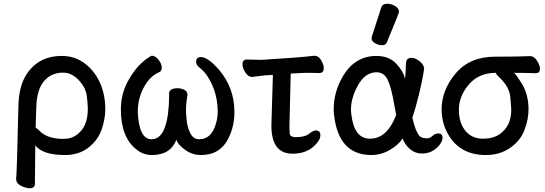

<svg xmlns="http://www.w3.org/2000/svg" viewBox="-20 -796 2903 1023"><path d="M138 207Q118 207 92 194Q66 181 66 157Q70 127 78 -229Q80 -325 112 -384Q175 -498 310 -498Q371 -498 420 -466Q469 -434 500 -380Q541 -308 541 -214Q541 -163 521.5 -106Q502 -49 451 -9.5Q400 30 327 30Q206 30 168 -22L166 184Q166 207 138 207ZM319 -56Q361 -56 392 -80Q448 -122 448 -216Q448 -236 443 -281.5Q438 -327 400.5 -368Q363 -409 316 -409Q253 -409 214 -363Q175 -317 173 -218L170 -116Q173 -116 197 -93Q237 -56 319 -56Z M1051 30Q1004 30 965 1.5Q926 -27 920 -52Q889 30 789 30Q743 30 708 1Q624 -63 624 -213Q624 -303 670 -378Q709 -445 763 -484Q784 -499 789 -499Q808 -499 825 -477Q842 -455 842 -436Q842 -418 829 -412Q791 -396 764 -359Q714 -289 714 -199Q721 -54 787 -54Q857 -54 875 -189Q881 -237 881 -281V-297Q881 -326 927 -326Q943 -326 961 -318Q979 -310 979 -290Q971 -246 971 -208Q971 -186 975.5 -148.5Q980 -111 996 -82.5Q1012 -54 1041 -54Q1108 -54 1131 -139Q1140 -169 1140 -203Q1140 -265 1119 -323Q1088 -402 1044 -435Q1025 -449 1025 -468Q1025 -492 1051 -492Q1088 -492 1149 -422Q1229 -326 1229 -199Q1229 -125 1199 -63Q1155 30 1051 30Z M1539 23Q1426 23 1426 -127L1434 -397Q1389 -395 1362 -391Q1335 -387 1323 -386Q1303 -386 1287.5 -409.5Q1272 -433 1272 -454Q1272 -479 1295 -479L1372 -477Q1571 -489 1655 -499Q1677 -499 1691 -475.5Q1705 -452 1705 -433Q1705 -407 1682 -407L1617 -408Q1595 -408 1529 -404L1522 -118Q1522 -102 1523.5 -85Q1525 -68 1550 -65Q1607 -65 1629 -85Q1649 -101 1663 -101Q1687 -101 1687 -74Q1687 -55 1667 -32Q1621 23 1539 23Z M2015 -555Q1998 -555 1979 -565.5Q1960 -576 1960 -590Q1960 -601 1962 -603L2011 -755Q2017 -776 2044 -776Q2064 -776 2085 -764Q2106 -752 2106 -732Q2106 -727 2042 -572Q2037 -555 2015 -555ZM1959 30Q1784 30 1760 -183Q1758 -197 1758 -213Q1758 -305 1805 -386Q1869 -498 1986 -498Q2052 -498 2090.5 -457.5Q2129 -417 2138 -376Q2141 -391 2143 -459Q2145 -488 2172 -488Q2191 -488 2214 -471Q2237 -454 2240 -432Q2233 -379 2214.5 -302Q2196 -225 2177 -169Q2197 -82 2222 -66Q2235 -59 2257 -59Q2270 -59 2284.5 -72Q2299 -85 2315 -85Q2338 -85 2338 -61Q2338 -47 2324.5 -27.5Q2311 -8 2286.5 7Q2262 22 2228 22Q2192 22 2164.5 -1.5Q2137 -25 2125 -59Q2106 -26 2058.5 2Q2011 30 1959 30ZM1951 -57Q2043 -57 2091 -184L2081 -235Q2065 -331 2045.5 -371Q2026 -411 1986 -411Q1924 -411 1885 -337Q1850 -273 1850 -212Q1850 -199 1852 -186Q1867 -57 1951 -57Z M2569 30Q2431 30 2368 -80Q2333 -141 2333 -213Q2333 -316 2408 -405Q2483 -494 2618 -494Q2753 -494 2804 -497Q2826 -497 2841.5 -472Q2857 -447 2857 -431Q2857 -406 2835 -406Q2768 -408 2719 -408Q2726 -404 2757 -356Q2796 -296 2796 -214Q2796 -158 2773.5 -101Q2751 -44 2696.5 -7Q2642 30 2569 30ZM2642 -81Q2704 -124 2704 -210Q2704 -221 2699 -278.5Q2694 -336 2636 -388Q2625 -398 2622 -408Q2528 -408 2474 -341Q2425 -281 2425 -211Q2425 -136 2465 -93Q2499 -57 2553 -57Q2607 -57 2642 -81Z"/></svg>

Font: LXGW ZhenKai
Style: Regular
Weight: 400
Designer: LXGW / Fontworks Inc.
Foundry: LXGW / Fontworks Inc.
Version: Version 0.800;June 8, 2025